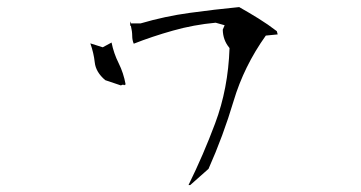

<svg xmlns="http://www.w3.org/2000/svg" viewBox="-20 -685 1040 553"><path d="M522.9 -151.9H527.8L580.6 -198.7Q623 -293.9 652.8 -394Q682.6 -494.1 745.6 -582.5L779.8 -585.9L777.3 -595.2Q752 -614.7 724.4 -631.8Q696.8 -648.9 668.9 -664.6Q597.7 -657.7 526.4 -647.9Q455.1 -638.2 385.3 -617.7H357.4L355 -623.5V-610.8H356.9Q360.8 -594.2 360.8 -581.8Q360.8 -569.3 365.2 -559.1Q418.5 -580.1 478.3 -596.9Q538.1 -613.8 601.1 -619.6L627 -612.3L621.6 -599.6Q622.1 -569.8 640.1 -547.9L641.1 -546.4Q637.2 -429.7 599.6 -329.6Q565.9 -239.3 522.9 -151.9ZM283.2 -454.1 328.1 -439 334.5 -441.4 337.4 -439.5 341.8 -441.9Q335.9 -474.6 321.8 -502.9Q307.6 -531.2 301.3 -562.5L275.9 -548.8L240.2 -560.1Q250 -532.2 252.9 -505.4Q255.9 -477.1 283.2 -454.1Z"/></svg>

Font: Bakudai
Style: Light
Weight: 300
Version: Version 1.48